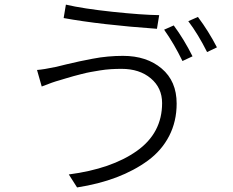

<svg xmlns="http://www.w3.org/2000/svg" viewBox="-20 -779 1017 838"><path d="M687.5 -329.1Q687.5 -395.5 638.2 -437Q588.9 -478.5 510.7 -478.5Q487.3 -478.5 463.9 -477.1Q440.4 -475.6 416.5 -471.7Q392.6 -467.8 376 -464.8Q359.4 -461.9 335 -455.6Q310.5 -449.2 301.3 -446.8Q292 -444.3 267.6 -437Q243.2 -429.7 240.2 -428.7Q210.9 -420.9 162.1 -401.4L141.6 -473.6Q169.9 -475.6 225.6 -487.3Q233.4 -489.3 269 -498Q304.7 -506.8 326.7 -511.2Q348.6 -515.6 383.3 -522.5Q418 -529.3 451.2 -532.2Q484.4 -535.2 516.6 -535.2Q620.1 -535.2 685.5 -480Q751 -424.8 751 -327.1Q751 -249 718.3 -185.5Q685.5 -122.1 625.5 -78.1Q565.4 -34.2 488.3 -4.9Q411.1 24.4 316.4 39.1L280.3 -17.6Q466.8 -42 577.1 -120.1Q687.5 -198.2 687.5 -329.1ZM257.8 -700.2 267.6 -758.8Q342.8 -741.2 471.2 -727.5Q599.6 -713.9 674.8 -712.9L665 -653.3Q418.9 -670.9 257.8 -700.2ZM696.3 -649.4 738.3 -668Q783.2 -607.4 820.3 -533.2L776.4 -512.7Q739.3 -588.9 696.3 -649.4ZM801.8 -686.5 843.8 -705.1Q890.6 -642.6 926.8 -572.3L883.8 -551.8Q844.7 -629.9 801.8 -686.5Z"/></svg>

Font: Min Sans Light
Style: Regular
Weight: 300
Designer: Jinseong-Kim, NotoSansCJK, Nunito
Foundry: Jinseong-Kim
Version: Version 1.400;Glyphs 3.1.2 (3151)